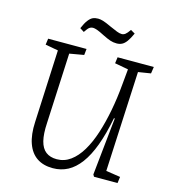

<svg xmlns="http://www.w3.org/2000/svg" viewBox="-129 -994 989 1111"><g transform="rotate(15 365.5 -438.0)"><path d="M594 -51 680 -38 675 0H534L527 -12L563 -357H558Q539 -259 513 -189Q487 -119 453.5 -74Q420 -29 379.5 -7.5Q339 14 290 14Q233 14 194.5 -12Q156 -38 137.5 -90Q119 -142 123 -218L143 -652L66 -666L71 -703H301L297 -666L211 -651L191 -230Q187 -164 197.5 -122.5Q208 -81 233.5 -61.5Q259 -42 299 -42Q344 -42 381 -69Q418 -96 447 -144.5Q476 -193 497 -258Q518 -323 532.5 -399Q547 -475 554 -556L563 -651L482 -666L487 -703H704L698 -663L623 -651ZM460 -779Q440 -779 422 -785Q404 -791 378 -804Q345 -821 330 -826Q315 -831 307 -831Q294 -831 284.5 -824Q275 -817 260 -794L235 -810Q249 -843 262.5 -860.5Q276 -878 289.5 -884Q303 -890 321 -890Q334 -890 351 -885Q368 -880 402 -864Q429 -852 445.5 -845.5Q462 -839 475 -839Q486 -839 496 -846.5Q506 -854 521 -876L547 -861Q532 -828 519 -810.5Q506 -793 492 -786Q478 -779 460 -779Z"/></g></svg>

Font: Literata 18pt Light
Style: Italic
Weight: 300
Italic angle: -2°
Designer: Latin by Veronika Burian and Jose Scaglione. Greek by Irene Vlachou. Cyrillic by Vera Evstafieva
Foundry: TypeTogether
Version: Version 3.103;gftools[0.9.29]